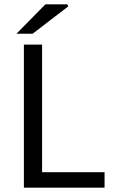

<svg xmlns="http://www.w3.org/2000/svg" viewBox="-20 -861 526 881"><path d="M89.6 0V-656.3H173.1V-70.9H459.8V0ZM55.6 -706.3 188.2 -841H288.5L293.4 -831.9L129.8 -706.3Z"/></svg>

Font: Source Sans 3
Style: Regular
Weight: 200
Designer: Paul D. Hunt
Foundry: Adobe
Version: Version 3.046;hotconv 1.0.118;makeotfexe 2.5.65603